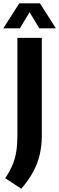

<svg xmlns="http://www.w3.org/2000/svg" viewBox="-50 -969 358 1162"><path d="M78.9 173.5 -18.4 109.5Q9.4 67.9 25.6 29.7Q41.7 -8.6 48.5 -51.5Q55.3 -94.5 55.3 -150V-740H203.1V-151.2Q203.1 -89 190.9 -35.3Q178.8 18.3 151.6 69.2Q124.4 120.1 78.9 173.5ZM-29.9 -797.5 66.7 -948.9H191.7L288.3 -797.5H188L120.3 -910H138.1L70.4 -797.5Z"/></svg>

Font: Encode Sans Condensed Thin
Style: Regular
Weight: 100
Width: 3
Designer: Multiple Designers
Foundry: Impallari Type
Version: Version 3.002